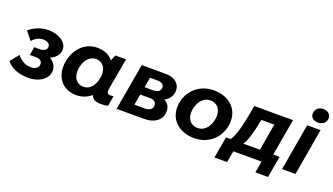

<svg xmlns="http://www.w3.org/2000/svg" viewBox="-82 -1309 3486 2007"><g transform="rotate(20 1661.0 -305.0)"><path d="M236 12C345 12 451 -49 451 -146C451 -196 424 -238 376 -264C434 -289 473 -332 473 -390C473 -475 376 -530 267 -530C180 -530 107 -497 54 -450L127 -358C156 -394 200 -419 246 -419C298 -419 324 -395 324 -367C324 -329 288 -311 245 -311H185L169 -219H238C285 -219 307 -197 307 -167C307 -129 274 -102 225 -102C167 -102 116 -122 69 -183L-9 -87C39 -22 132 12 236 12Z M1039 9C1068 9 1096 6 1120 0L1139 -114C1128 -111 1117 -110 1104 -110C1067 -110 1061 -129 1070 -183L1130 -520H1012C1003 -503 993 -479 986 -455C947 -503 886 -532 808 -532C642 -532 539 -379 539 -222C539 -84 629 10 767 10C832 10 888 -13 931 -51C946 -12 979 9 1039 9ZM839 -417C885 -417 948 -382 948 -288C948 -214 907 -98 809 -98C738 -98 694 -149 694 -229C694 -307 738 -417 839 -417Z M1214 0H1527C1629 0 1715 -53 1715 -152C1715 -204 1693 -240 1651 -262C1704 -291 1733 -337 1733 -393C1733 -462 1675 -519 1579 -519L1305 -520ZM1374 -105 1395 -225H1503C1549 -225 1575 -202 1575 -170C1575 -122 1535 -104 1484 -104ZM1411 -313 1431 -425H1518C1562 -425 1588 -403 1588 -373C1588 -334 1558 -313 1507 -313Z M2077 11C2264 11 2380 -131 2380 -288C2380 -438 2262 -530 2106 -530C1922 -530 1804 -389 1804 -232C1804 -62 1948 11 2077 11ZM2076 -101C2005 -101 1959 -153 1959 -231C1959 -308 2006 -419 2108 -419C2171 -419 2225 -375 2225 -289C2225 -211 2178 -101 2076 -101Z M2349 128H2490L2513 0H2827L2804 128H2945L2987 -111H2916L2988 -520H2557L2552 -494C2520 -299 2482 -161 2442 -111H2391ZM2583 -111C2613 -151 2645 -247 2673 -396L2676 -409H2820L2768 -111Z M3055 0H3204L3294 -520H3145ZM3241 -585C3291 -585 3331 -616 3331 -666C3331 -707 3298 -738 3245 -738C3196 -738 3157 -703 3157 -654C3157 -613 3190 -585 3241 -585Z"/></g></svg>

Font: Fixel Display 20240404
Style: Bold Italic
Weight: 700
Italic angle: -10°
Designer: AlfaBravo + MacPaw
Foundry: Kyrylo Tkachov, Marchela Mozhyna, Serhii Makarenko, Maria Weinstein, Zakhar Kryvoshyya
Version: Version 1.211;Glyphs 3.2 (3225)